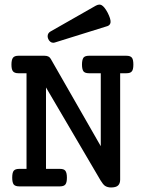

<svg xmlns="http://www.w3.org/2000/svg" viewBox="-20 -827 640 852"><path d="M405.8 -802.2Q414.6 -806.6 420.9 -806.6Q426.3 -806.6 430.7 -804.2Q443.4 -797.4 457.5 -771Q471.7 -743.2 470.7 -728.5Q469.2 -715.8 457.5 -711.4L222.7 -638.2Q217.8 -637.2 216.3 -637.2Q209 -637.2 202.9 -642.1Q196.8 -647 193.8 -654.8Q191.4 -661.1 191.4 -666Q191.4 -679.7 203.6 -687ZM445.8 -2.4Q437 -8.8 426.3 -26.4L184.1 -439V-77.6H246.1Q263.2 -77.6 269.5 -69.8Q276.9 -61 276.9 -38.6Q276.9 -16.6 270 -8.3Q263.2 0 246.1 0H64.9Q47.4 0 40.5 -8.8Q34.2 -18.1 34.2 -38.6Q34.2 -60.5 40.5 -68.8Q47.4 -77.6 64.9 -77.6H97.7V-502H61.5Q43.9 -502 37.1 -511.2Q30.8 -519.5 30.8 -540.5Q30.8 -561.5 37.6 -570.8Q44.4 -579.6 61.5 -579.6H177.7Q197.8 -579.6 205.1 -565.9L427.2 -178.2V-502H374.5Q356.9 -502 350.1 -510.7Q343.8 -520.5 343.8 -540.5Q343.8 -560.5 350.1 -570.8Q356.9 -579.6 374.5 -579.6H541Q558.6 -579.6 565.4 -570.8Q571.8 -562.5 571.8 -540.5Q571.8 -517.1 564.5 -509.8Q558.1 -502 541 -502H513.2V-29.8Q513.2 -12.7 503.9 -3.9Q494.6 4.9 472.7 4.9Q457 4.9 445.8 -2.4Z"/></svg>

Font: Courier Prime Medium
Style: Regular
Weight: 500
Designer: Alan Dague-Greene
Foundry: Quote-Unquote Apps
Version: Version 1.202